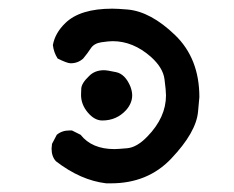

<svg xmlns="http://www.w3.org/2000/svg" viewBox="-20 -425 540 443"><path d="M236 -2H225Q166 -9 109 -53Q99 -64 99 -82L100 -93L111 -114Q123 -124 140 -124H146L166 -114Q192 -81 244 -81Q251 -81 273.5 -83Q296 -85 320 -110Q363 -154 363 -205Q363 -216 359.5 -242.5Q356 -269 328 -294Q287 -330 240 -330Q231 -330 214 -327.5Q197 -325 189.5 -313.5Q182 -302 172 -290Q160 -279 143 -279Q135 -279 113 -290Q104 -304 102 -321Q107 -349 131 -372Q165 -405 239 -405Q251 -405 275 -403Q328 -398 384 -344Q440 -290 440 -201L437 -168Q433 -120 375 -59Q321 -2 236 -2ZM216 -147Q198 -147 182.5 -165.5Q167 -184 167 -206Q167 -208 167.5 -220.5Q168 -233 186 -250Q199 -263 220 -263Q227 -263 248 -258.5Q269 -254 281 -225Q285 -214 285 -205Q285 -187 271 -171Q249 -147 216 -147Z"/></svg>

Font: Xiaolai SC
Style: Regular
Weight: 400
Designer: Nozomi Seto 瀬戸のぞみ
Version: Version 3.11;December 4, 2020;FontCreator 13.0.0.2613 64-bit